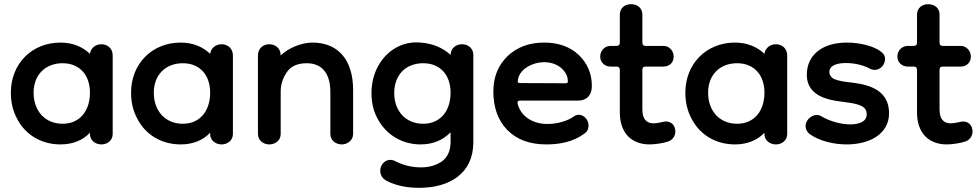

<svg xmlns="http://www.w3.org/2000/svg" viewBox="-20 -676 4696 920"><path d="M270 16C330 16 378 -5 411 -40V-34C411 -2 438 16 466 16C493 16 520 -2 520 -34V-410C520 -446 493 -464 466 -464C439 -464 415 -447 411 -418C378 -450 330 -472 270 -472C132 -472 32 -370 32 -232C32 -185 42 -143 63 -105C103 -29 179 16 270 16ZM280 -83C197 -83 141 -143 141 -232C141 -317 197 -373 280 -373C361 -373 411 -317 411 -232C411 -143 361 -83 280 -83Z M846 16C906 16 954 -5 987 -40V-34C987 -2 1014 16 1042 16C1069 16 1096 -2 1096 -34V-410C1096 -446 1069 -464 1042 -464C1015 -464 991 -447 987 -418C954 -450 906 -472 846 -472C708 -472 608 -370 608 -232C608 -185 618 -143 639 -105C679 -29 755 16 846 16ZM856 -83C773 -83 717 -143 717 -232C717 -317 773 -373 856 -373C937 -373 987 -317 987 -232C987 -143 937 -83 856 -83Z M1618 16C1643 16 1672 -2 1672 -34V-245C1672 -394 1596 -472 1477 -472C1425 -472 1361 -446 1325 -410C1325 -446 1298 -464 1270 -464C1243 -464 1216 -446 1216 -410V-34C1216 -2 1243 16 1270 16C1298 16 1325 -2 1325 -34V-237C1325 -271 1335 -302 1355 -331C1374 -359 1406 -373 1450 -373C1518 -373 1563 -330 1563 -235V-34C1563 -2 1590 16 1618 16Z M1989 224C2133 224 2248 156 2248 6V-413C2248 -442 2226 -464 2194 -464C2162 -464 2139 -442 2139 -413C2103 -446 2055 -468 1994 -472C1988 -472 1982 -473 1976 -473C1938 -473 1903 -463 1870 -443C1805 -403 1760 -325 1760 -230C1760 -183 1770 -141 1791 -104C1832 -29 1908 16 1995 16C2055 16 2103 -5 2139 -42V3C2139 46 2125 77 2098 97C2070 116 2037 126 1998 126C1961 126 1919 119 1878 98C1869 93 1859 90 1850 90C1822 90 1802 116 1802 141C1802 163 1812 179 1832 190C1885 218 1944 224 1989 224ZM2008 -83C1923 -83 1869 -145 1869 -230C1869 -318 1925 -373 2008 -373C2089 -373 2139 -317 2139 -232C2139 -143 2089 -83 2008 -83Z M2598 16C2662 16 2727 4 2782 -37C2798 -49 2800 -63 2800 -75C2800 -103 2777 -126 2754 -126C2745 -126 2738 -124 2733 -120C2698 -95 2650 -82 2602 -82C2535 -82 2478 -116 2461 -176C2460 -179 2460 -181 2460 -184C2460 -191 2464 -194 2472 -194H2750C2789 -194 2816 -217 2816 -264C2816 -323 2795 -372 2754 -412C2712 -452 2656 -472 2587 -472C2516 -472 2457 -450 2412 -407C2367 -363 2344 -307 2344 -238C2344 -161 2366 -99 2411 -53C2456 -7 2518 16 2598 16ZM2475 -278C2458 -278 2461 -284 2461 -286C2461 -289 2462 -291 2462 -294C2462 -295 2462 -296 2462 -296C2467 -321 2483 -341 2508 -356C2533 -371 2560 -378 2587 -378C2619 -378 2646 -369 2668 -351C2690 -332 2701 -311 2701 -286C2701 -280 2698 -277 2691 -277Z M3093 16C3118 16 3159 10 3182 2C3206 -7 3216 -27 3216 -46C3216 -73 3199 -94 3170 -94C3161 -94 3133 -85 3112 -85C3076 -85 3058 -107 3058 -152V-341C3058 -352 3063 -357 3074 -357H3158C3189 -357 3208 -377 3208 -405C3208 -434 3185 -456 3160 -456H3074C3063 -456 3058 -461 3058 -472V-606C3058 -637 3035 -656 3003 -656C2974 -656 2950 -637 2950 -606V-472C2950 -461 2945 -456 2934 -456H2906C2878 -456 2856 -434 2856 -405C2856 -377 2878 -357 2906 -357H2934C2945 -357 2950 -352 2950 -341V-138C2950 -35 3009 16 3093 16Z M3502 16C3562 16 3610 -5 3643 -40V-34C3643 -2 3670 16 3698 16C3725 16 3752 -2 3752 -34V-410C3752 -446 3725 -464 3698 -464C3671 -464 3647 -447 3643 -418C3610 -450 3562 -472 3502 -472C3364 -472 3264 -370 3264 -232C3264 -185 3274 -143 3295 -105C3335 -29 3411 16 3502 16ZM3512 -83C3429 -83 3373 -143 3373 -232C3373 -317 3429 -373 3512 -373C3593 -373 3643 -317 3643 -232C3643 -143 3593 -83 3512 -83Z M4038 16C4142 16 4240 -31 4240 -133C4240 -263 4110 -275 4038 -283C4000 -288 3977 -295 3968 -303C3959 -311 3954 -320 3954 -331C3954 -362 3989 -374 4034 -374C4071 -374 4117 -365 4150 -346C4157 -343 4164 -341 4171 -341C4199 -341 4221 -366 4221 -394C4221 -407 4215 -418 4203 -427C4174 -452 4107 -472 4038 -472C3921 -472 3846 -413 3846 -318C3846 -202 3976 -194 4034 -186C4106 -177 4133 -163 4133 -128C4133 -93 4097 -80 4054 -80C4010 -80 3956 -95 3917 -118C3910 -123 3902 -125 3894 -125C3867 -125 3840 -100 3840 -72C3840 -58 3846 -45 3859 -34C3908 1 3977 16 4038 16Z M4517 16C4542 16 4583 10 4606 2C4630 -7 4640 -27 4640 -46C4640 -73 4623 -94 4594 -94C4585 -94 4557 -85 4536 -85C4500 -85 4482 -107 4482 -152V-341C4482 -352 4487 -357 4498 -357H4582C4613 -357 4632 -377 4632 -405C4632 -434 4609 -456 4584 -456H4498C4487 -456 4482 -461 4482 -472V-606C4482 -637 4459 -656 4427 -656C4398 -656 4374 -637 4374 -606V-472C4374 -461 4369 -456 4358 -456H4330C4302 -456 4280 -434 4280 -405C4280 -377 4302 -357 4330 -357H4358C4369 -357 4374 -352 4374 -341V-138C4374 -35 4433 16 4517 16Z"/></svg>

Font: Dongle
Style: Regular
Weight: 400
Designer: Yanghee Ryu
Foundry: Yanghee Ryu
Version: Version 2.000